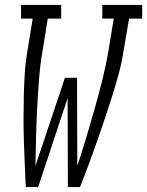

<svg xmlns="http://www.w3.org/2000/svg" viewBox="-20 -755 594 775"><path d="M84 0Q82 -46 80 -91.5Q78 -137 76.5 -182.5Q75 -228 75 -274Q75 -320 76 -366Q77 -412 80 -458.5Q83 -505 91 -551L112 -680H65V-735H227V-680H173L152 -551Q142 -493 137.5 -434.5Q133 -376 130 -317.5Q127 -259 125.5 -201Q124 -143 123 -85L242 -441H291L292 -85Q311 -143 328.5 -201Q346 -259 362.5 -317.5Q379 -376 393.5 -434Q408 -492 418 -551L439 -680H393V-735H554V-680H501L479 -551Q472 -504 459.5 -458Q447 -412 432.5 -366Q418 -320 402.5 -274Q387 -228 371 -182.5Q355 -137 338 -91Q321 -45 303 0H254L253 -359L134 0Z"/></svg>

Font: Iosevka Curly Slab LtObl
Style: Regular
Weight: 300
Italic angle: -9°
Monospace: yes
Designer: Belleve Invis
Foundry: Belleve Invis
Version: Version 11.0.0; ttfautohint (v1.8.3)